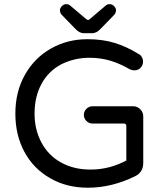

<svg xmlns="http://www.w3.org/2000/svg" viewBox="-20 -878 779 909"><path d="M337.9 -740.2 271.5 -808.6Q263.7 -818.4 263.7 -829.1Q263.7 -839.8 272.9 -849.1Q282.2 -858.4 293.9 -858.4Q304.7 -858.4 312.5 -851.6L388.7 -787.1Q394.5 -783.2 396.5 -783.2Q400.4 -783.2 404.3 -787.1L480.5 -851.6Q488.3 -858.4 499 -858.4Q510.7 -858.4 520 -849.1Q529.3 -839.8 529.3 -829.1Q529.3 -818.4 521.5 -808.6L455.1 -740.2Q436.5 -720.7 415 -720.7H377.9Q356.4 -720.7 337.9 -740.2ZM217.8 -34.2Q138.7 -79.1 95.7 -158.7Q52.7 -238.3 52.7 -339.8Q52.7 -443.4 97.7 -523.4Q142.6 -603.5 220.7 -647.9Q298.8 -692.4 393.6 -692.4Q465.8 -692.4 522.9 -674.8Q580.1 -657.2 636.7 -622.1Q645.5 -618.2 651.4 -607.9Q657.2 -597.7 657.2 -585.9Q657.2 -569.3 645.5 -557.1Q633.8 -544.9 615.2 -544.9Q606.4 -544.9 594.7 -549.8Q547.9 -577.1 502 -590.8Q456.1 -604.5 403.3 -604.5Q332 -604.5 269.5 -573.2Q209 -541 176.3 -480.5Q143.6 -419.9 143.6 -339.8Q143.6 -264.6 175.8 -204.1Q208 -142.6 268.6 -108.9Q329.1 -75.2 408.2 -75.2Q498 -75.2 578.1 -118.2V-281.2Q578.1 -293 566.4 -293H418Q401.4 -293 389.2 -305.2Q377 -317.4 377 -334Q377 -350.6 389.2 -362.8Q401.4 -375 418 -375H610.4Q629.9 -375 644 -360.8Q658.2 -346.7 658.2 -327.1V-105.5Q658.2 -85 648.4 -68.8Q638.7 -52.7 620.1 -43.9Q508.8 10.7 396.5 10.7Q294.9 10.7 217.8 -34.2Z"/></svg>

Font: KTXP_ComRound
Style: Medium
Weight: 500
Version: Version 1.01;May 16, 2022;FontCreator 13.0.0.2683 64-bit